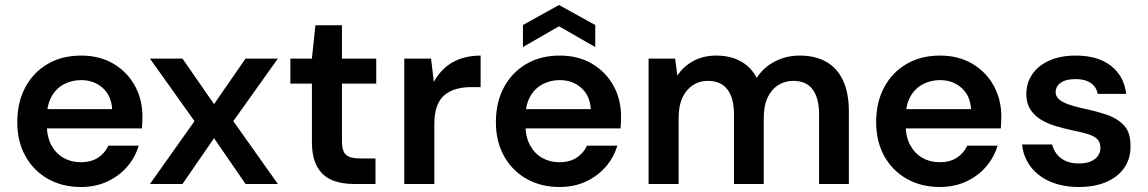

<svg xmlns="http://www.w3.org/2000/svg" viewBox="-20 -735 4585 767"><path d="M303 12Q229 12 171.5 -20.5Q114 -53 81.5 -111.5Q49 -170 49 -247Q49 -326 81 -386Q113 -446 170.5 -479.5Q228 -513 304 -513Q378 -513 433 -480.5Q488 -448 518.5 -393Q549 -338 549 -269Q549 -259 548.5 -247Q548 -235 547 -222H136V-299H428Q425 -353 390 -384Q355 -415 304 -415Q267 -415 235.5 -398.5Q204 -382 185.5 -348.5Q167 -315 167 -265V-236Q167 -189 185 -155.5Q203 -122 233.5 -104.5Q264 -87 302 -87Q344 -87 371.5 -105Q399 -123 413 -153H534Q520 -106 488 -69Q456 -32 409 -10Q362 12 303 12Z M579 0 757 -251 579 -501H709L835 -319L961 -501H1090L912 -251L1090 0H961L835 -183L709 0Z M1394 0Q1343 0 1305.5 -16Q1268 -32 1247 -69Q1226 -106 1226 -169V-401H1140V-501H1226L1240 -634H1346V-501H1483V-401H1346V-169Q1346 -131 1362.5 -116.5Q1379 -102 1418 -102H1480V0Z M1595 0V-501H1702L1713 -408Q1731 -441 1757.5 -464.5Q1784 -488 1820 -500.5Q1856 -513 1900 -513V-387H1861Q1830 -387 1803 -379.5Q1776 -372 1756 -355.5Q1736 -339 1725.5 -310Q1715 -281 1715 -238V0Z M2215 12Q2141 12 2083.5 -20.5Q2026 -53 1993.5 -111.5Q1961 -170 1961 -247Q1961 -326 1993 -386Q2025 -446 2082.5 -479.5Q2140 -513 2216 -513Q2290 -513 2345 -480.5Q2400 -448 2430.5 -393Q2461 -338 2461 -269Q2461 -259 2460.5 -247Q2460 -235 2459 -222H2048V-299H2340Q2337 -353 2302 -384Q2267 -415 2216 -415Q2179 -415 2147.5 -398.5Q2116 -382 2097.5 -348.5Q2079 -315 2079 -265V-236Q2079 -189 2097 -155.5Q2115 -122 2145.5 -104.5Q2176 -87 2214 -87Q2256 -87 2283.5 -105Q2311 -123 2325 -153H2446Q2432 -106 2400 -69Q2368 -32 2321 -10Q2274 12 2215 12ZM2069 -547V-635L2213 -715L2358 -635V-547L2213 -630Z M2571 0V-501H2677L2686 -433Q2710 -470 2750 -491.5Q2790 -513 2841 -513Q2879 -513 2909.5 -503Q2940 -493 2963.5 -473.5Q2987 -454 3003 -424Q3030 -466 3075.5 -489.5Q3121 -513 3174 -513Q3237 -513 3281 -488Q3325 -463 3348 -413Q3371 -363 3371 -290V0H3252V-279Q3252 -343 3226.5 -377.5Q3201 -412 3149 -412Q3115 -412 3088 -394.5Q3061 -377 3046 -344.5Q3031 -312 3031 -264V0H2912V-279Q2912 -343 2886 -377.5Q2860 -412 2807 -412Q2774 -412 2747.5 -394.5Q2721 -377 2706 -344.5Q2691 -312 2691 -264V0Z M3734 12Q3660 12 3602.5 -20.5Q3545 -53 3512.5 -111.5Q3480 -170 3480 -247Q3480 -326 3512 -386Q3544 -446 3601.5 -479.5Q3659 -513 3735 -513Q3809 -513 3864 -480.5Q3919 -448 3949.5 -393Q3980 -338 3980 -269Q3980 -259 3979.5 -247Q3979 -235 3978 -222H3567V-299H3859Q3856 -353 3821 -384Q3786 -415 3735 -415Q3698 -415 3666.5 -398.5Q3635 -382 3616.5 -348.5Q3598 -315 3598 -265V-236Q3598 -189 3616 -155.5Q3634 -122 3664.5 -104.5Q3695 -87 3733 -87Q3775 -87 3802.5 -105Q3830 -123 3844 -153H3965Q3951 -106 3919 -69Q3887 -32 3840 -10Q3793 12 3734 12Z M4291 12Q4225 12 4175.5 -9.5Q4126 -31 4097 -69.5Q4068 -108 4063 -158H4183Q4188 -137 4201.5 -119.5Q4215 -102 4237 -92Q4259 -82 4290 -82Q4319 -82 4338 -90.5Q4357 -99 4366.5 -113Q4376 -127 4376 -143Q4376 -167 4363 -179.5Q4350 -192 4325.5 -199.5Q4301 -207 4266 -214Q4232 -221 4198.5 -231Q4165 -241 4138.5 -257Q4112 -273 4096 -298Q4080 -323 4080 -359Q4080 -403 4103.5 -438Q4127 -473 4171.5 -493Q4216 -513 4278 -513Q4365 -513 4417.5 -472.5Q4470 -432 4479 -360H4365Q4360 -388 4337 -403.5Q4314 -419 4277 -419Q4238 -419 4217.5 -404.5Q4197 -390 4197 -366Q4197 -351 4210 -339Q4223 -327 4247 -318.5Q4271 -310 4305 -302Q4360 -291 4403 -276Q4446 -261 4471.5 -232.5Q4497 -204 4496 -150Q4497 -103 4472 -66Q4447 -29 4400.5 -8.5Q4354 12 4291 12Z"/></svg>

Font: DM Sans 17pt SemiBold
Style: Regular
Weight: 600
Version: Version 4.004;gftools[0.9.30]